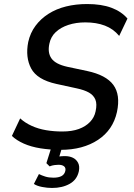

<svg xmlns="http://www.w3.org/2000/svg" viewBox="-20 -734 664 952"><path d="M280 9Q228 9 181 1.5Q134 -6 98 -22Q62 -38 39 -60L80 -147Q104 -125 137 -110Q170 -95 208.5 -88.5Q247 -82 289 -82Q337 -82 371 -94.5Q405 -107 426.5 -129.5Q448 -152 454 -182Q462 -218 453 -240Q444 -262 421 -275Q398 -288 360 -296L259 -318Q164 -339 134.5 -394.5Q105 -450 120 -526Q130 -571 156 -606Q182 -641 220.5 -665.5Q259 -690 307.5 -702Q356 -714 412 -714Q483 -714 532.5 -695.5Q582 -677 612 -642L571 -556Q542 -591 500 -607Q458 -623 403 -623Q357 -623 319 -610.5Q281 -598 256.5 -575Q232 -552 225 -518Q215 -473 235 -444.5Q255 -416 313 -403L412 -382Q506 -362 542 -313Q578 -264 560 -179Q550 -134 526.5 -99.5Q503 -65 466 -40.5Q429 -16 382.5 -3.5Q336 9 280 9ZM238 198Q214 198 188.5 193Q163 188 148 178L173 129Q187 136 204.5 141.5Q222 147 245 147Q270 147 285 139Q300 131 304 113Q307 98 297.5 90.5Q288 83 270 83Q262 83 250 84.5Q238 86 226 91L210 75L240 -20H293L269 59L246 48Q257 44 272 42Q287 40 302 40Q324 40 341 48Q358 56 367 73Q376 90 371 115Q362 157 325.5 177.5Q289 198 238 198Z"/></svg>

Font: Nunito Sans 7pt SemiCondensed SemiBold
Style: Italic
Weight: 600
Width: 4
Italic angle: -9°
Designer: Vernon Adams
Foundry: Vernon Adams
Version: Version 3.101;gftools[0.9.27]